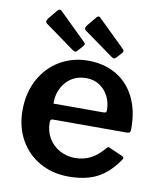

<svg xmlns="http://www.w3.org/2000/svg" viewBox="-85 -820 754 898"><g transform="rotate(10 292.0 -371.0)"><path d="M190 -150.5C177.3 -172.2 171 -196.7 171 -224C171 -234.7 174.7 -240 182 -240H536C542.7 -240.7 547 -242.3 549 -245C551 -247.7 552 -252.3 552 -259V-263C552 -320.3 541.5 -369.8 520.5 -411.5C499.5 -453.2 469.8 -485 431.5 -507C393.2 -529 349 -540 299 -540C250.3 -540 206 -528.3 166 -505C126 -481.7 94.3 -448.7 71 -406C47.7 -363.3 36 -314 36 -258C36 -206 47.3 -159.7 70 -119C92.7 -78.3 124.2 -46.7 164.5 -24C204.8 -1.3 250.3 10 301 10C354.3 10 399.2 0.8 435.5 -17.5C471.8 -35.8 505 -66.7 535 -110C537.7 -114 539 -117 539 -119C539 -123 536.7 -126 532 -128L471 -155C467 -157 464 -158 462 -158C460 -158 457.3 -156.3 454 -153C434 -128.3 412.8 -110.2 390.5 -98.5C368.2 -86.8 343.3 -81 316 -81C289.3 -81 264.8 -87.2 242.5 -99.5C220.2 -111.8 202.7 -128.8 190 -150.5ZM408 -314H173C172.3 -354.7 184.2 -388.8 208.5 -416.5C232.8 -444.2 264.7 -458 304 -458C329.3 -458 351.2 -451.7 369.5 -439C387.8 -426.3 401.7 -410 411 -390C420.3 -370 425 -349.3 425 -328C425 -322 423.8 -318.2 421.5 -316.5C419.2 -314.8 414.7 -314 408 -314ZM126 -752C123.3 -752 120.3 -750.3 117 -747L79 -701C75 -694.3 73 -689.7 73 -687C73 -682.3 76.3 -678 83 -674L217 -577C223 -573 227.7 -571 231 -571C234.3 -571 237.7 -573 241 -577L263 -602C267 -606 269 -609.7 269 -613C269 -615.7 267.7 -618.3 265 -621L135 -748C132.3 -750.7 129.3 -752 126 -752ZM311 -752C308.3 -752 305.3 -750.3 302 -747L264 -701C260 -696.3 258 -691.7 258 -687C258 -681.7 261 -677.3 267 -674L402 -577C408 -573 412.3 -571 415 -571C419 -571 422.3 -573 425 -577L448 -602C451.3 -606.7 453 -610.3 453 -613C453 -615.7 451.7 -618.3 449 -621L319 -748C317 -750.7 314.3 -752 311 -752Z"/></g></svg>

Font: Libre Franklin SemiBold
Style: Regular
Weight: 600
Designer: Pablo Impallari, Rodrigo Fuenzalida
Foundry: Impallari Type
Version: Version 1.002; ttfautohint (v1.5)